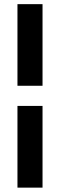

<svg xmlns="http://www.w3.org/2000/svg" viewBox="-20 -778 285 906"><path d="M180.7 -373.3H62.4V-758.4H180.7ZM180.7 107.4H62.4V-278.2H180.7Z"/></svg>

Font: AKL FREE 001
Style: Regular
Weight: 400
Designer: AKL
Foundry: AKL
Version: Version 1.00;August 10, 2024;FontCreator 13.0.0.2630 64-bit